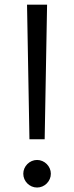

<svg xmlns="http://www.w3.org/2000/svg" viewBox="-20 -802 323 836"><path d="M108.2 -195.5 97.7 -781.8H185L174.5 -195.5ZM141.4 14.5Q129.1 14.5 118.2 9.8Q107.3 5 99.1 -3.2Q90.9 -11.4 86.1 -22.3Q81.4 -33.2 81.4 -45.5Q81.4 -57.7 86.1 -68.6Q90.9 -79.5 99.1 -87.7Q107.3 -95.9 118.2 -100.7Q129.1 -105.5 141.4 -105.5Q153.6 -105.5 164.5 -100.7Q175.5 -95.9 183.6 -87.7Q191.8 -79.5 196.6 -68.6Q201.4 -57.7 201.4 -45.5Q201.4 -33.2 196.6 -22.3Q191.8 -11.4 183.6 -3.2Q175.5 5 164.5 9.8Q153.6 14.5 141.4 14.5Z"/></svg>

Font: Spartan Med
Style: Regular
Weight: 500
Designer: Matt Bailey, Mirko Velimirovic
Foundry: Matt Bailey
Version: Version 1.005